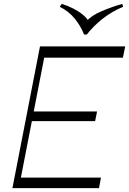

<svg xmlns="http://www.w3.org/2000/svg" viewBox="-20 -969 665 989"><path d="M200 -672 212 -730H625L613 -672ZM70 0 80 -54H500L490 0ZM44 0 186 -730H219L77 0ZM139 -345 149 -395H480L470 -345ZM610 -949 614 -934Q555 -909 508 -872Q461 -835 427 -791H413Q396 -835 365 -873Q334 -911 288 -934L298 -949Q330 -939 357.5 -925Q385 -911 406.5 -893.5Q428 -876 439 -855L422 -856Q450 -889 503.5 -911.5Q557 -934 610 -949Z"/></svg>

Font: Savate ExtraLight
Style: Italic
Weight: 200
Italic angle: -11°
Designer: Max Esnée
Foundry: Plomb Type
Version: Version 2.000